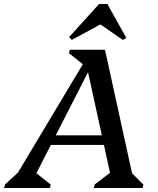

<svg xmlns="http://www.w3.org/2000/svg" viewBox="-74 -938 789 958"><path d="M-53.5 0 -49.2 -17.1 49.3 -108.4 -16.6 -23.1 382.6 -690H449.9L593.1 -35.6L554.6 -103.6L641.5 -17.1L637.3 0H393.9L398.3 -17.3L504.8 -98.7L484 -34.2L359 -606.5H379.9L82.7 -25.1L81.6 -94.1L179.1 -17.3L174.7 0ZM142.7 -215 153.7 -262.7H490.7L479.7 -215ZM355 -604.9 270.1 -672.9 274.3 -690H404.8V-604.9ZM284.3 -738.8 270.8 -752.7 420.1 -918H461.9L556.3 -748.9L538.8 -738.8L419 -821.7H437.1Z"/></svg>

Font: Platypi Light
Style: Italic
Weight: 300
Italic angle: -13°
Designer: David Sargent
Foundry: Bolt Cutter Type
Version: Version 1.200